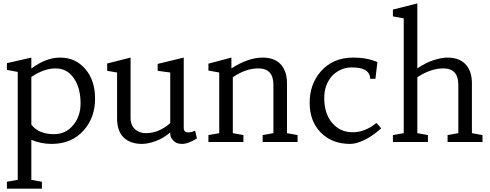

<svg xmlns="http://www.w3.org/2000/svg" viewBox="-20 -832 2873 1125"><path d="M282.7 11.2Q219.7 11.2 163.6 -12.7V221.7L225.6 232.9V273.4H20.5V232.9L84 221.7V-410.6L20.5 -422.4V-461.9L163.6 -494.6V-430.2Q249 -494.6 332.5 -494.6Q421.9 -494.6 479 -428.7Q537.1 -361.8 537.1 -253.4Q537.1 -145.5 472.7 -70.8Q402.3 11.2 282.7 11.2ZM163.6 -380.9V-102.1Q205.6 -45.9 296.9 -45.9Q367.2 -45.9 411.1 -101.6Q452.1 -152.8 452.1 -225.1Q452.1 -314.5 415 -370.1Q375 -431.2 306.2 -431.2Q237.3 -431.2 163.6 -380.9Z M1133.8 -20.5Q1080.6 11.2 1048.8 11.2Q1018.6 11.2 1003.9 -1Q977.5 -21.5 977.5 -49.3V-56.2Q935.5 -20.5 890.6 -4.6Q845.7 11.2 812 11.2Q743.7 11.2 704.8 -26.1Q666 -63.5 666 -139.2V-407.2L607.9 -417V-460L745.1 -494.6V-139.2Q745.1 -95.2 775.4 -71.3Q800.3 -51.8 834 -51.8Q889.2 -51.8 937.5 -81.1Q959.5 -93.8 977.5 -110.8V-407.2L903.8 -417V-457.5L1056.6 -494.6V-82.5Q1056.6 -56.2 1083 -56.2Q1101.6 -56.2 1123.5 -66.4Z M1494.1 -431.2Q1419.4 -431.2 1344.2 -379.4V-51.8L1406.2 -40.5V0H1201.2V-40.5L1264.6 -51.8V-407.2L1201.2 -418.5V-459L1335.9 -494.6V-431.2Q1434.6 -494.6 1519 -494.6Q1620.6 -494.6 1651.4 -410.2Q1661.6 -381.8 1661.6 -343.8V-51.8L1723.6 -40.5V0H1519V-40.5L1582 -51.8V-334.5Q1582 -431.2 1494.1 -431.2Z M2185.5 -111.8 2213.4 -80.1Q2135.7 -10.3 2063 7.3Q2046.9 11.2 2031.2 11.2Q1924.3 11.2 1858.4 -56.6Q1794.4 -122.6 1794.4 -230Q1794.4 -337.4 1858.4 -412.1Q1929.7 -494.6 2049.8 -494.6Q2129.9 -494.6 2191.4 -468.3L2179.7 -370.1H2148.9Q2148.9 -419.4 2089.8 -432.6Q2071.3 -437 2038.1 -437Q2004.9 -437 1972.9 -421.6Q1940.9 -406.2 1920.4 -380.9Q1879.9 -330.6 1879.9 -257.8Q1879.9 -168.5 1923.8 -114.7Q1971.2 -57.1 2045.7 -57.1Q2120.1 -57.1 2185.5 -111.8Z M2577.6 -431.2Q2503.9 -431.2 2425.3 -379.4V-51.8L2487.3 -40.5V0H2282.2V-40.5L2345.7 -51.8V-724.1L2282.2 -736.3V-775.9L2425.3 -812V-431.2Q2474.1 -464.8 2521.2 -479.7Q2568.4 -494.6 2601.6 -494.6Q2634.8 -494.6 2661.1 -485.4Q2687.5 -476.1 2706.1 -457Q2745.1 -417.5 2745.1 -343.8V-51.8L2807.1 -40.5V0H2602.5V-40.5L2665.5 -51.8V-334.5Q2665.5 -431.2 2577.6 -431.2Z"/></svg>

Font: Habibi
Style: Regular
Weight: 400
Designer: Magnus Gaarde
Foundry: Magnus Gaarde
Version: Version 1.001